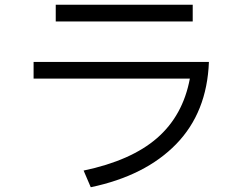

<svg xmlns="http://www.w3.org/2000/svg" viewBox="-20 -769 1040 806"><path d="M214 -749H789V-679H214ZM121 -509H857Q849 -297 719.5 -164Q590 -31 361 17L331 -53Q531 -95 639.5 -189.5Q748 -284 777 -439H121Z"/></svg>

Font: IBM Plex Sans SC
Style: Regular
Weight: 400
Designer: Mike Abbink; Paul van der Laan; Pieter van Rosmalen; Eunyou Noh; Wujin Sim; Chorong Kim; Dohee Lee; Yejin We; Jinhee Kim
Foundry: Sandoll Inc.
Version: Version 1.000